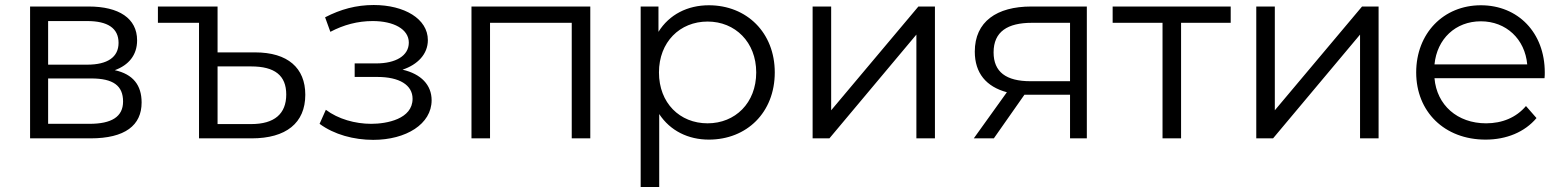

<svg xmlns="http://www.w3.org/2000/svg" viewBox="-20 -552 6239 766"><path d="M344 -239C432 -239 471 -210 471 -147C471 -86 425 -58 337 -58H172V-239ZM328 -468C409 -468 453 -440 453 -381C453 -324 409 -294 328 -294H172V-468ZM341 0C479 0 545 -52 545 -143C545 -212 511 -256 438 -272C493 -292 527 -332 527 -391C527 -479 454 -526 334 -526H100V0Z M848 -287H982C1076 -287 1122 -251 1122 -175C1122 -98 1075 -57 982 -57H848ZM848 -526H610V-461H774V0H984C1121 0 1198 -61 1198 -174C1198 -281 1128 -343 998 -343H848Z M1469 6C1600 6 1702 -57 1702 -152C1702 -213 1660 -257 1586 -274C1646 -294 1687 -336 1687 -392C1687 -477 1593 -532 1471 -532C1401 -532 1339 -515 1277 -483L1298 -425C1351 -453 1407 -468 1467 -468C1550 -468 1611 -436 1611 -382C1611 -329 1558 -299 1481 -299H1395V-245H1486C1573 -245 1626 -213 1626 -158C1626 -77 1523 -58 1461 -58C1397 -58 1329 -77 1280 -114L1255 -58C1313 -15 1392 6 1469 6Z M1935 -461H2261V0H2335V-526H1861V0H1935Z M2803 -60C2692 -60 2609 -141 2609 -263C2609 -384 2692 -466 2803 -466C2913 -466 2997 -384 2997 -263C2997 -141 2913 -60 2803 -60ZM2610 -97C2654 -30 2726 5 2808 5C2959 5 3071 -103 3071 -263C3071 -422 2959 -531 2808 -531C2723 -531 2650 -494 2607 -425V-526H2536V194H2610Z M3289 0 3636 -414V0H3710V-526H3644L3296 -112V-526H3222V0Z M4091 -228C3994 -228 3944 -265 3944 -343C3944 -426 4000 -461 4097 -461H4249V-228ZM4067 -174C4073 -174 4079 -174 4085 -174H4249V0H4316V-526H4094C3957 -526 3869 -466 3869 -346C3869 -260 3915 -206 3997 -184L3865 0H3945Z M4692 -461H4890V-526H4419V-461H4618V0H4692Z M5059 0 5406 -414V0H5480V-526H5414L5066 -112V-526H4992V0Z M5703 -295C5713 -397 5787 -467 5888 -467C5989 -467 6064 -396 6073 -295ZM5907 5C5990 5 6063 -25 6110 -81L6068 -129C6029 -83 5973 -60 5909 -60C5794 -60 5712 -133 5703 -240H6142C6143 -248 6143 -257 6143 -263C6143 -422 6036 -531 5888 -531C5739 -531 5630 -419 5630 -263C5630 -107 5742 5 5907 5Z"/></svg>

Font: Montserrat-Alt1
Style: Regular
Weight: 400
Designer: Differentunic
Foundry: Differentunic
Version: Version 7.222